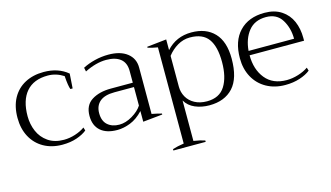

<svg xmlns="http://www.w3.org/2000/svg" viewBox="-86 -791 2276 1321"><g transform="rotate(-15 1052.0 -130.5)"><path d="M30 -248Q30 -330 62 -388Q94 -446 151.5 -476.5Q209 -507 285 -507Q388 -507 456 -450L449 -346H433Q423 -370 418 -442Q365 -476 306 -476Q205 -476 152.5 -415Q100 -354 100 -241Q100 -184 121.5 -133.5Q143 -83 188.5 -51.5Q234 -20 301 -20Q341 -20 381.5 -33Q422 -46 451 -67L458 -44Q430 -21 384.5 -5.5Q339 10 282 10Q206 10 149 -22.5Q92 -55 61 -113Q30 -171 30 -248Z M512 -133Q512 -209 566 -243Q620 -277 703 -277H859V-361Q859 -419 823 -447.5Q787 -476 722 -476Q650 -476 568 -435L562 -463Q600 -483 648 -495Q696 -507 746 -507Q831 -507 879.5 -469Q928 -431 928 -367V-36Q965 -29 998 -20V-13L859 1V-75Q815 -28 766.5 -9Q718 10 673 10Q596 10 554 -27Q512 -64 512 -133ZM859 -114V-246H720Q650 -246 615.5 -216.5Q581 -187 581 -134Q581 -78 613 -50Q645 -22 696 -22Q741 -22 788.5 -50Q836 -78 859 -114Z M1008 236Q1042 225 1089 218V-467Q1048 -474 1019 -483V-490L1158 -505V-429Q1228 -507 1337 -507Q1441 -507 1500 -445Q1559 -383 1559 -261Q1559 -122 1498.5 -56Q1438 10 1329 10Q1274 10 1228 -9.5Q1182 -29 1158 -70V218Q1205 225 1238 236V246H1008ZM1489 -256Q1489 -366 1449 -421Q1409 -476 1318 -476Q1271 -476 1229.5 -451.5Q1188 -427 1158 -388V-168Q1158 -129 1177 -95Q1196 -61 1233 -41Q1270 -21 1320 -21Q1409 -21 1449 -85Q1489 -149 1489 -256Z M2072 -251H1684Q1684 -150 1736.5 -85Q1789 -20 1888 -20Q1928 -20 1970 -33Q2012 -46 2042 -67L2049 -44Q2021 -21 1974 -5.5Q1927 10 1870 10Q1794 10 1736 -22.5Q1678 -55 1646 -113.5Q1614 -172 1614 -248Q1614 -371 1679 -439Q1744 -507 1858 -507Q1929 -507 1977.5 -475Q2026 -443 2049 -390Q2072 -337 2072 -272ZM2009 -282Q2009 -358 1973 -417Q1937 -476 1860 -476Q1779 -476 1735.5 -421.5Q1692 -367 1685 -282Z"/></g></svg>

Font: Trirong Light
Style: Regular
Weight: 300
Designer: Katatrad Team
Foundry: CadsonDemak
Version: Version 1.001